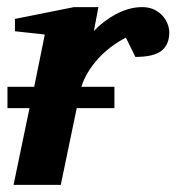

<svg xmlns="http://www.w3.org/2000/svg" viewBox="-20 -520 496 540"><path d="M456.1 -429.2Q456.1 -394.5 434.1 -377.2Q412.1 -359.9 360.8 -359.9L334 -414.1Q312 -402.8 292.2 -387.9Q272.5 -373 256.1 -355Q239.7 -336.9 227.5 -316.9Q215.3 -296.9 209 -275.9H301.8V-215.8H195.8L150.9 0H18.1L63 -215.8H1V-275.9H76.2L106 -422.9L22 -432.1V-466.8L188 -500H256.8L244.1 -433.1Q257.3 -446.8 273.2 -459Q289.1 -471.2 306.6 -480.5Q324.2 -489.7 342.8 -494.9Q361.3 -500 379.9 -500Q399.4 -500 413.8 -492.9Q428.2 -485.8 437.5 -475.3Q446.8 -464.8 451.4 -452.4Q456.1 -439.9 456.1 -429.2Z"/></svg>

Font: Charis SIL
Style: Bold Italic
Weight: 700
Italic angle: -11°
Foundry: SIL International
Version: Version 4.112